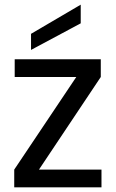

<svg xmlns="http://www.w3.org/2000/svg" viewBox="-20 -803 496 823"><path d="M412 -473 147 -76H415V0H41V-76L307 -473H43V-549H412ZM326 -783V-703L113 -589V-658Z"/></svg>

Font: Parkinsans
Style: Regular
Weight: 400
Designer: Red Stone, Indian Type Foundry
Foundry: Indian Type Foundry
Version: Version 1.000